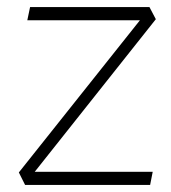

<svg xmlns="http://www.w3.org/2000/svg" viewBox="-20 -522 483 542"><path d="M403.8 0 411.1 -37.1H78.1L419.9 -467.8L401.9 -502H64.9L57.1 -464.8H375L33.2 -35.2L50.8 0Z"/></svg>

Font: Comic Neue Angular Light
Style: Regular
Weight: 300
Designer: Craig Rozynski
Foundry: Craig Rozynski
Version: Version 2.003